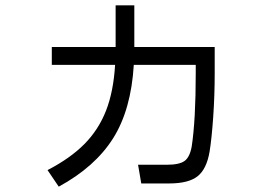

<svg xmlns="http://www.w3.org/2000/svg" viewBox="-20 -645 1040 719"><path d="M483 -469H784V-370Q784 -288 778.5 -208Q773 -128 765 -78Q754 -12 720 15Q686 42 613 42H509L497 -28H604Q652 -28 671.5 -42.5Q691 -57 698 -97Q713 -196 713 -371V-402H481Q471 -234 403.5 -127Q336 -20 200 54L158 -8Q243 -52 296 -105.5Q349 -159 377 -230.5Q405 -302 411 -402H174V-469H413V-625H483Z"/></svg>

Font: IBM Plex Sans JP
Style: Regular
Weight: 400
Designer: Mike Abbink; Paul van der Laan; Pieter van Rosmalen; Wujin Sim; Yejin Wi; Jinhee Kim; Boomi Park; Yona Kim; Kichan Ma
Foundry: Sandoll Inc.
Version: Version 1.000